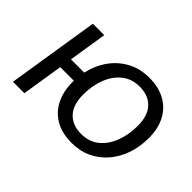

<svg xmlns="http://www.w3.org/2000/svg" viewBox="-94 -721 957 957"><g transform="rotate(45 384.5 -243.0)"><path d="M463.4 8.9Q393.9 8.9 346.1 -20Q298.3 -48.9 274.6 -100.4Q250.8 -151.8 253 -218.4H157.1L122.5 0H42L119 -486.3H199.5L167.4 -283.6H260.9Q274.7 -345.6 308.7 -393.2Q342.7 -440.9 393.6 -468.1Q444.5 -495.3 508.6 -495.3Q574.2 -495.3 621.5 -469.3Q668.8 -443.4 694.1 -395.5Q719.5 -347.6 719.5 -281.2Q719.5 -219.4 701.4 -166.7Q683.3 -114 649.3 -74.4Q615.2 -34.8 568.4 -12.9Q521.5 8.9 463.4 8.9ZM465.9 -56.4Q521.4 -56.4 559.6 -87.1Q597.7 -117.9 617.6 -169.8Q637.5 -221.7 637.5 -284.1Q637.5 -355.8 602.7 -392.9Q567.8 -430 506.1 -430Q451.1 -430 412.7 -399.2Q374.3 -368.4 354.4 -317Q334.5 -265.7 334.5 -202.2Q334.5 -131 369.4 -93.7Q404.2 -56.4 465.9 -56.4Z"/></g></svg>

Font: Nunito Sans 12pt ExtraLight
Style: Italic
Weight: 200
Italic angle: -9°
Designer: Vernon Adams
Foundry: Vernon Adams
Version: Version 3.101;gftools[0.9.27]